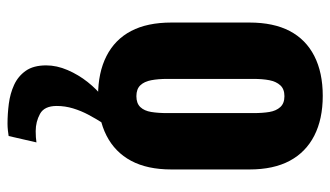

<svg xmlns="http://www.w3.org/2000/svg" viewBox="-204 -424 879 511"><g transform="rotate(90 235.5 -168.5)"><path d="M235 10Q173 10 129 -12.5Q85 -35 62.5 -78Q40 -121 40 -185V-393Q40 -457 62.5 -500Q85 -543 129 -565.5Q173 -588 235 -588Q297 -588 341 -565.5Q385 -543 408 -500Q431 -457 431 -393V-185Q431 -121 408 -78Q385 -35 341 -12.5Q297 10 235 10ZM236 -92Q255 -92 265 -102.5Q275 -113 278 -131.5Q281 -150 281 -174V-403Q281 -428 278 -446Q275 -464 265 -475Q255 -486 236 -486Q217 -486 207 -475Q197 -464 193.5 -446Q190 -428 190 -403V-174Q190 -150 193.5 -131.5Q197 -113 207 -102.5Q217 -92 236 -92ZM309 251Q283 251 256 247.5Q229 244 206 233.5Q183 223 168.5 202.5Q154 182 154 148Q154 120 166.5 91Q179 62 198.5 37.5Q218 13 239 -3H308Q297 14 286 34.5Q275 55 268.5 76.5Q262 98 262 120Q262 153 283 164.5Q304 176 329 176Q337 176 345 175.5Q353 175 359 174L342 248Q336 249 327 250Q318 251 309 251Z"/></g></svg>

Font: Oswald SemiBold
Style: Regular
Weight: 600
Designer: Vernon Adams
Foundry: Vernon Adams
Version: Version 4.103;gftools[0.9.33.dev8+g029e19f]